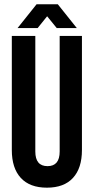

<svg xmlns="http://www.w3.org/2000/svg" viewBox="-20 -868 438 897"><path d="M35.2 -700.2H145V-160.2Q145 -91.8 202.1 -91.8Q258.8 -91.8 258.8 -160.2V-700.2H362.8V-167Q362.8 -82.5 321 -36.9Q279.3 8.8 199.2 8.8Q119.1 8.8 77.1 -36.9Q35.2 -82.5 35.2 -167ZM155.8 -736.8H62L150.9 -848.1H250L338.9 -736.8H245.1L200.2 -792Z"/></svg>

Font: VL Bebas Neue Bold
Style: Regular
Weight: 700
Designer: Ryoichi Tsunekawa
Foundry: Ryoichi Tsunekawa
Version: Version 1.300